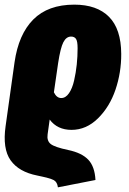

<svg xmlns="http://www.w3.org/2000/svg" viewBox="-40 -574 550 819"><path d="M171.9 -64 163.1 -1Q159.2 26.4 176 40Q192.9 53.7 251 65.9Q309.1 78.1 336.7 107.4Q364.3 136.7 367.2 193.8L207 225.1Q204.1 202.1 189 194.1Q173.8 186 119.1 174.8Q40 159.2 5.1 109.6Q-29.8 60.1 -16.1 -36.1L22 -308.1Q39.1 -427.7 102.1 -491Q165 -554.2 276.9 -554.2Q373.5 -554.2 425 -502.2Q476.6 -450.2 477.1 -344.2Q477.5 -264.6 452.6 -191.4Q427.7 -118.2 377.9 -69.1Q328.1 -20 265.1 -20Q204.6 -20 171.9 -64ZM263.2 -418Q242.7 -418 230.2 -393.8Q217.8 -369.6 208 -305.2L189.9 -180.2Q201.7 -155.8 221.2 -155.8Q240.2 -155.8 254.4 -176.5Q268.6 -197.3 276.1 -230.5Q283.7 -263.7 287.4 -298.6Q291 -333.5 291 -368.2Q291 -397.5 284.4 -407.7Q277.8 -418 263.2 -418Z"/></svg>

Font: Fira Sans Compressed Heavy
Style: Italic
Weight: 900
Width: 3
Italic angle: -8°
Designer: Carrois Corporate & Edenspiekermann AG
Foundry: Carrois Corporate GbR & Edenspiekermann AG
Version: Version 4.203;PS 004.203;hotconv 1.0.88;makeotf.lib2.5.64775